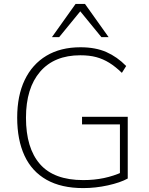

<svg xmlns="http://www.w3.org/2000/svg" viewBox="-20 -955 763 983"><path d="M406 8Q294 8 218.5 -34.5Q143 -77 105.5 -158Q68 -239 68 -353Q68 -465 106.5 -545.5Q145 -626 217.5 -669.5Q290 -713 392 -713Q469 -713 524.5 -688.5Q580 -664 626 -617L604 -582Q571 -614 539.5 -633.5Q508 -653 473 -662.5Q438 -672 391 -672Q258 -672 185.5 -588Q113 -504 113 -352Q113 -197 184.5 -115Q256 -33 406 -33Q463 -33 512.5 -43.5Q562 -54 606 -74L594 -38V-318H400V-357H634V-41Q596 -20 532.5 -6Q469 8 406 8ZM246 -765 367 -935H415L536 -765H499L391 -897L283 -765Z"/></svg>

Font: Mulish ExtraLight ExtraLight
Style: Regular
Weight: 250
Version: Version 3.603